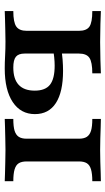

<svg xmlns="http://www.w3.org/2000/svg" viewBox="167 -624 456 831"><g transform="rotate(90 395.5 -208.0)"><path d="M494.4 0V-37.1Q527.4 -37.1 545.6 -42.7Q563.7 -48.4 571.8 -60.9Q579.8 -73.4 579.8 -95.2V-321Q579.8 -342.7 571.8 -355.2Q563.7 -367.7 545.6 -373.4Q527.4 -379 494.4 -379V-416.1Q507.3 -416.1 529.4 -415.3Q551.6 -414.5 577.8 -413.7Q604 -412.9 629 -412.9Q654 -412.9 680.2 -413.7Q706.5 -414.5 728.6 -415.3Q750.8 -416.1 763.7 -416.1V-379Q731.5 -379 712.5 -373.4Q693.5 -367.7 685.9 -355.2Q678.2 -342.7 678.2 -321V-95.2Q678.2 -73.4 685.9 -60.9Q693.5 -48.4 712.5 -42.7Q731.5 -37.1 763.7 -37.1V0Q750.8 -0.8 728.2 -1.2Q705.6 -1.6 679.4 -2.4Q653.2 -3.2 628.2 -3.2Q604 -3.2 577.8 -2.4Q551.6 -1.6 529.4 -1.2Q507.3 -0.8 494.4 0ZM27.4 0V-37.1Q75.8 -37.1 94.4 -50Q112.9 -62.9 112.9 -95.2V-321Q112.9 -354 94.8 -366.5Q76.6 -379 27.4 -379V-416.1Q46 -415.3 83.5 -414.1Q121 -412.9 161.3 -412.9Q200 -412.9 239.1 -414.1Q278.2 -415.3 296.8 -416.1V-379Q248.4 -379 229.8 -366.5Q211.3 -354 211.3 -321V-86.3Q211.3 -59.7 225 -48.4Q238.7 -37.1 271.8 -37.1Q321.8 -37.1 346.8 -60.5Q371.8 -83.9 371.8 -129.8Q371.8 -175.8 346 -196Q320.2 -216.1 263.7 -216.1Q246.8 -216.1 227.4 -214.1Q208.1 -212.1 185.5 -208.1V-243.5Q211.3 -248.4 237.1 -250.4Q262.9 -252.4 286.3 -252.4Q377.4 -252.4 425.4 -221.4Q473.4 -190.3 473.4 -130.6Q473.4 -69.4 421.4 -34.7Q369.4 0 275.8 0Q250.8 0 221 -1.6Q191.1 -3.2 158.9 -3.2Q135.5 -3.2 110.1 -2.4Q84.7 -1.6 62.5 -1.2Q40.3 -0.8 27.4 0Z"/></g></svg>

Font: Playfair 9pt SemiBold
Style: Regular
Weight: 600
Designer: Claus Eggers Sørensen
Foundry: Claus Eggers Sørensen
Version: Version 2.001;gftools[0.9.30]